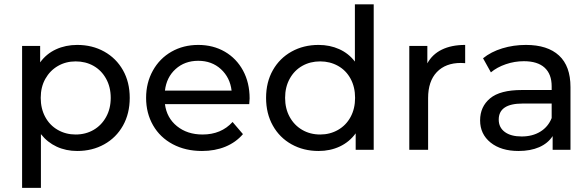

<svg xmlns="http://www.w3.org/2000/svg" viewBox="-20 -703 2755 901"><path d="M469.2 -460.9C431.8 -481.8 389.5 -492.2 342.2 -492.2C306.1 -492.2 272.9 -485.3 242.9 -471.5C212.8 -457.7 188 -437.3 168.4 -410.3V-487.6H83.7V178.5H172V-73.6C192.3 -47.8 217 -28.2 246.1 -14.7C275.2 -1.2 307.3 5.5 342.2 5.5C389.5 5.5 431.8 -4.9 469.2 -25.8C506.6 -46.6 535.9 -75.9 557.1 -113.6C578.2 -151.3 588.8 -194.7 588.8 -243.8C588.8 -292.9 578.2 -336.1 557.1 -373.5C535.9 -410.9 506.6 -440.1 469.2 -460.9ZM419.1 -93.4C394.2 -79 366.2 -71.8 334.9 -71.8C304.2 -71.8 276.3 -79 251.2 -93.4C226 -107.8 206.4 -128 192.3 -154.1C178.2 -180.2 171.1 -210.1 171.1 -243.8C171.1 -277.5 178.3 -307.3 192.7 -333C207.2 -358.8 226.8 -378.9 251.6 -393.3C276.5 -407.7 304.2 -414.9 334.9 -414.9C366.2 -414.9 394.2 -407.9 419.1 -393.8C443.9 -379.7 463.5 -359.6 477.9 -333.5C492.4 -307.4 499.6 -277.5 499.6 -243.8C499.6 -210.1 492.4 -180.2 477.9 -154.1C463.5 -128 443.9 -107.8 419.1 -93.4Z M1149.6 -214.4C1150.8 -225.4 1151.4 -234.3 1151.4 -241C1151.4 -290.1 1141.1 -333.7 1120.6 -371.7C1100 -409.7 1071.5 -439.3 1035 -460.5C998.5 -481.6 957 -492.2 910.4 -492.2C863.7 -492.2 821.9 -481.6 784.8 -460.5C747.7 -439.3 718.5 -409.7 697.4 -371.7C676.2 -333.7 665.6 -291 665.6 -243.8C665.6 -196 676.5 -153 698.3 -115C720.1 -77 750.9 -47.4 790.8 -26.2C830.6 -5.1 876.3 5.5 927.8 5.5C968.3 5.5 1005 -1.2 1037.8 -14.7C1070.6 -28.2 1098 -47.8 1120.1 -73.6L1071.4 -130.6C1035.8 -91.4 988.9 -71.8 930.6 -71.8C882.8 -71.8 842.7 -84.8 810.5 -110.9C778.3 -136.9 759.5 -171.4 754 -214.4ZM804.1 -379C832.6 -404.8 868 -417.7 910.4 -417.7C952.7 -417.7 988.1 -404.6 1016.6 -378.6C1045.1 -352.5 1061.9 -318.9 1066.8 -277.8H754C758.9 -319.5 775.6 -353.3 804.1 -379Z M1733.7 -682.6H1645.4V-414C1625.8 -439.8 1601.2 -459.2 1571.8 -472.4C1542.4 -485.6 1510.2 -492.2 1475.2 -492.2C1428 -492.2 1385.7 -481.8 1348.2 -460.9C1310.8 -440.1 1281.5 -410.9 1260.4 -373.5C1239.2 -336.1 1228.6 -292.9 1228.6 -243.8C1228.6 -194.7 1239.2 -151.3 1260.4 -113.6C1281.5 -75.9 1310.8 -46.6 1348.2 -25.8C1385.7 -4.9 1428 5.5 1475.2 5.5C1511.4 5.5 1544.5 -1.5 1574.6 -15.6C1604.6 -29.7 1629.5 -50.3 1649.1 -77.3V0H1733.7ZM1566.3 -93.4C1541.1 -79 1513.2 -71.8 1482.6 -71.8C1451.3 -71.8 1423.2 -79 1398.4 -93.4C1373.5 -107.8 1353.9 -128 1339.5 -154.1C1325.1 -180.2 1317.9 -210.1 1317.9 -243.8C1317.9 -277.5 1325.1 -307.4 1339.5 -333.5C1353.9 -359.6 1373.5 -379.7 1398.4 -393.8C1423.2 -407.9 1451.3 -414.9 1482.6 -414.9C1513.2 -414.9 1541.1 -407.9 1566.3 -393.8C1591.4 -379.7 1611.1 -359.6 1625.2 -333.5C1639.3 -307.4 1646.3 -277.5 1646.3 -243.8C1646.3 -210.1 1639.3 -180.2 1625.2 -154.1C1611.1 -128 1591.4 -107.8 1566.3 -93.4Z M2053.4 -470.1C2023.4 -455.4 2000.7 -433.9 1985.4 -405.7V-487.6H1900.7V0H1989V-242.9C1989 -295.6 2002.7 -336.3 2030 -364.8C2057.3 -393.3 2094.8 -407.6 2142.7 -407.6C2151.3 -407.6 2158 -407.3 2162.9 -406.6V-492.2C2120 -492.2 2083.5 -484.8 2053.4 -470.1Z M2603.3 -442.5C2567.4 -475.6 2515.7 -492.2 2448.3 -492.2C2409 -492.2 2371.9 -486.8 2337 -476.1C2302 -465.4 2271.9 -449.9 2246.8 -429.6L2283.6 -363.4C2302.6 -379.3 2325.9 -392.1 2353.5 -401.6C2381.1 -411.1 2409.3 -415.8 2438.2 -415.8C2481.1 -415.8 2513.6 -405.7 2535.7 -385.5C2557.8 -365.2 2568.8 -336.1 2568.8 -298.1V-280.6H2429C2360.9 -280.6 2311.2 -267.6 2279.9 -241.5C2248.6 -215.4 2233 -180.9 2233 -138C2233 -95.1 2249.4 -60.4 2282.2 -34C2315 -7.7 2358.7 5.5 2413.3 5.5C2450.7 5.5 2483.1 -0.5 2510.4 -12.4C2537.7 -24.4 2558.7 -41.7 2573.4 -64.4V0H2657.1V-294.4C2657.1 -360 2639.2 -409.4 2603.3 -442.5ZM2515.4 -85.1C2490.9 -70.1 2461.8 -62.6 2428 -62.6C2394.3 -62.6 2367.9 -69.6 2348.9 -83.7C2329.9 -97.8 2320.4 -117.1 2320.4 -141.7C2320.4 -192 2357.8 -217.1 2432.6 -217.1H2568.8V-149C2557.8 -121.4 2540 -100.1 2515.4 -85.1Z"/></svg>

Font: Montserrat Ace
Style: Regular
Weight: 500
Designer: Julieta Ulanovsky
Foundry: Julieta Ulanovsky
Version: Version 1